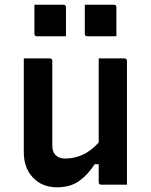

<svg xmlns="http://www.w3.org/2000/svg" viewBox="-20 -784 640 815"><path d="M191 -536Q202 -536 202 -525V-167Q202 -139 216.5 -125Q231 -111 255 -111Q296 -111 331 -127Q366 -143 399 -179V-536H508Q519 -536 519 -525V0H410Q399 0 399 -11V-87H382Q352 -41 315 -15Q278 11 222 11Q159 11 120 -30Q81 -71 81 -138V-536ZM126 -764H249Q260 -764 260 -753V-630H137Q126 -630 126 -641ZM340 -764H463Q474 -764 474 -753V-630H351Q340 -630 340 -641Z"/></svg>

Font: Recursive Mn Lnr St SmB
Style: Regular
Weight: 600
Monospace: yes
Version: Version 1.079;hotconv 1.0.112;makeotfexe 2.5.65598; ttfautoh